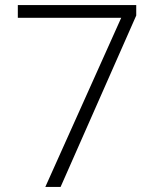

<svg xmlns="http://www.w3.org/2000/svg" viewBox="-20 -734 612 754"><path d="M158 0H218L515 -673V-714H50V-664H456Z"/></svg>

Font: Noto Sans Sinhala UI Light
Style: Regular
Weight: 300
Designer: Jelle Bosma - Monotype Design Team
Foundry: Monotype Imaging Inc.
Version: Version 2.006